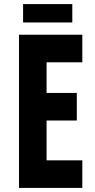

<svg xmlns="http://www.w3.org/2000/svg" viewBox="-20 -920 467 940"><path d="M383 -750V-615H208V-465H356V-330H208V-135H383V0H73V-750ZM93 -900H334V-810H93Z"/></svg>

Font: Mohave Light
Style: Regular
Weight: 300
Designer: Gumpita Rahayu
Foundry: Tokotype
Version: Version 2.003